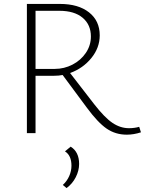

<svg xmlns="http://www.w3.org/2000/svg" viewBox="-20 -678 738 978"><path d="M698 -4Q661 8 626 8Q568 8 523 -23Q478 -54 422 -130L299 -296Q280 -292 255 -292H161V0H117V-658H285Q379 -658 433.5 -615Q488 -572 488 -498Q488 -435 445.5 -382.5Q403 -330 337 -306L460 -147Q513 -79 553 -52Q593 -25 637 -25Q665 -25 689 -32ZM259 -327Q307 -327 349.5 -349Q392 -371 417.5 -409Q443 -447 443 -492Q443 -552 401 -587.5Q359 -623 282 -623H161V-327ZM383 157Q383 191 366 224.5Q349 258 319 280L300 264Q321 245 332.5 219Q344 193 344 166Q344 114 311 93L340 69Q383 96 383 157Z"/></svg>

Font: Ysabeau SC Light
Style: Regular
Weight: 300
Designer: Christian Thalmann (Catharsis Fonts)
Version: Version 0.003